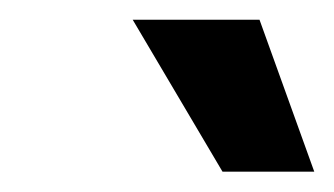

<svg xmlns="http://www.w3.org/2000/svg" viewBox="-20 -750 331 190"><path d="M200.2 -580.1 111.3 -730.5H236.8L291 -580.1Z"/></svg>

Font: Inter Display SemiBold
Style: Italic
Weight: 600
Italic angle: -9.39999°
Designer: Rasmus Andersson
Foundry: rsms
Version: Version 4.000;git-a52131595